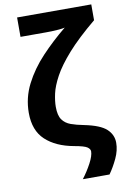

<svg xmlns="http://www.w3.org/2000/svg" viewBox="-101 -819 701 1063"><g transform="rotate(-10 249.0 -287.5)"><path d="M493 18Q493 61 472 105.5Q451 150 426 185H276Q305 147 326.5 106.5Q348 66 348 41Q348 28 332.5 17Q317 6 260 -4Q160 -22 102.5 -75.5Q45 -129 45 -228Q45 -313 83.5 -388.5Q122 -464 185 -531Q248 -598 323 -659Q311 -656 290 -654Q269 -652 248 -651.5Q227 -651 215 -651H73V-760H490V-671Q391 -589 332.5 -523Q274 -457 245 -403.5Q216 -350 207 -308.5Q198 -267 198 -235Q198 -187 215 -163Q232 -139 262.5 -128Q293 -117 335 -109Q424 -91 458.5 -59Q493 -27 493 18Z"/></g></svg>

Font: Noto IKEA Arabic
Style: Bold
Weight: 700
Designer: Monotype Design Team
Foundry: Monotype Imaging Inc.
Version: Version 1.200